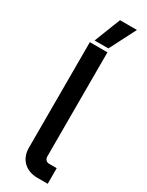

<svg xmlns="http://www.w3.org/2000/svg" viewBox="-240 -965 767 1002"><g transform="rotate(30 143.5 -464.0)"><path d="M193 0H256V-94H210C194 -94 183 -106 183 -123V-750H77V-113C77 -45 124 0 193 0ZM94 -770H177L258 -928H156Z"/></g></svg>

Font: Finlandica Medium
Style: Regular
Weight: 500
Designer: Niklas Ekholm, Juho Hiilivirta, Jaakko Suomalainen
Foundry: Helsinki Type Studio
Version: Version 2.000;Glyphs 3.2 (3202)